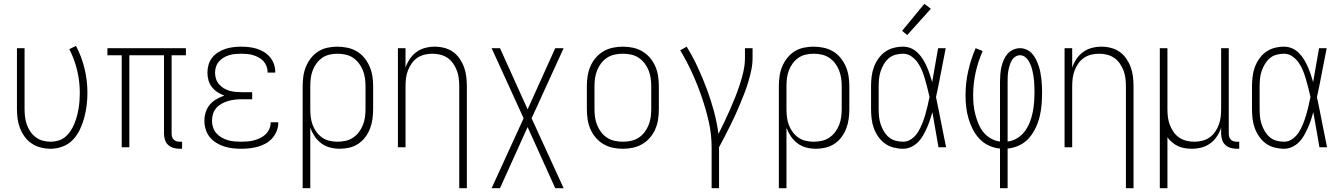

<svg xmlns="http://www.w3.org/2000/svg" viewBox="-20 -773 7040 1008"><path d="M246 8Q220 8 194.5 1.5Q169 -5 147.5 -19Q126 -33 110.5 -54Q95 -75 85.5 -99Q76 -123 72.5 -148.5Q69 -174 69 -200V-520H109V-200Q109 -179 111.5 -158.5Q114 -138 121 -118.5Q128 -99 139.5 -82Q151 -65 167.5 -52.5Q184 -40 204.5 -34.5Q225 -29 245 -29Q266 -29 286.5 -35Q307 -41 323 -54.5Q339 -68 350.5 -85.5Q362 -103 370 -122.5Q378 -142 383.5 -162Q389 -182 392.5 -203Q396 -224 397.5 -244.5Q399 -265 399 -286Q399 -346 385 -404Q371 -462 344 -515L379 -532Q409 -475 424 -412.5Q439 -350 439 -286Q439 -253 435 -220.5Q431 -188 422.5 -156Q414 -124 400 -94Q386 -64 363.5 -40Q341 -16 309.5 -4Q278 8 246 8Z M923 8Q907 8 891 3.5Q875 -1 863 -12Q851 -23 846 -39Q841 -55 841 -71V-483H659V0H619V-483H544V-520H956V-483H881V-71Q881 -63 883.5 -54.5Q886 -46 892 -40Q898 -34 906 -31.5Q914 -29 923 -29H936V8Z M1247 8Q1224 8 1201.5 5.5Q1179 3 1157 -4Q1135 -11 1115 -23.5Q1095 -36 1081 -53.5Q1067 -71 1060 -93.5Q1053 -116 1053 -139Q1053 -162 1060 -184Q1067 -206 1081.5 -223.5Q1096 -241 1116.5 -252.5Q1137 -264 1158 -271Q1139 -278 1122 -289Q1105 -300 1092.5 -316Q1080 -332 1074.5 -351.5Q1069 -371 1069 -392Q1069 -413 1075 -433.5Q1081 -454 1094 -470.5Q1107 -487 1125.5 -498.5Q1144 -510 1164 -516.5Q1184 -523 1205 -525.5Q1226 -528 1247 -528Q1268 -528 1288.5 -525.5Q1309 -523 1328.5 -517Q1348 -511 1366 -500Q1384 -489 1397.5 -473Q1411 -457 1418 -437Q1425 -417 1425 -397Q1425 -395 1425 -394Q1425 -393 1425 -392H1385Q1385 -393 1385 -393.5Q1385 -394 1385 -395Q1385 -411 1379 -426Q1373 -441 1362.5 -452.5Q1352 -464 1338 -471.5Q1324 -479 1309 -483.5Q1294 -488 1278.5 -489.5Q1263 -491 1247 -491Q1231 -491 1215 -489.5Q1199 -488 1183.5 -483.5Q1168 -479 1154 -470.5Q1140 -462 1129.5 -450Q1119 -438 1114 -422.5Q1109 -407 1109 -391Q1109 -375 1114 -359Q1119 -343 1130 -330.5Q1141 -318 1155 -309.5Q1169 -301 1185 -296.5Q1201 -292 1217.5 -290.5Q1234 -289 1250 -289H1304V-252H1250Q1232 -252 1214 -250Q1196 -248 1178.5 -243Q1161 -238 1144.5 -229Q1128 -220 1116 -206.5Q1104 -193 1098.5 -175.5Q1093 -158 1093 -139Q1093 -122 1098.5 -104.5Q1104 -87 1116 -73.5Q1128 -60 1143.5 -51Q1159 -42 1176.5 -37Q1194 -32 1211.5 -30.5Q1229 -29 1247 -29Q1264 -29 1281 -30.5Q1298 -32 1314.5 -36.5Q1331 -41 1346.5 -48.5Q1362 -56 1374.5 -68Q1387 -80 1394 -96Q1401 -112 1401 -129Q1401 -129 1401 -129.5Q1401 -130 1401 -131H1441Q1441 -130 1441 -129.5Q1441 -129 1441 -128Q1441 -106 1432.5 -85Q1424 -64 1409.5 -47.5Q1395 -31 1375.5 -20Q1356 -9 1334.5 -3Q1313 3 1291 5.5Q1269 8 1247 8Z M1569 215V-320Q1569 -346 1572.5 -372Q1576 -398 1586 -422.5Q1596 -447 1612.5 -468Q1629 -489 1651 -503Q1673 -517 1699 -522.5Q1725 -528 1751 -528Q1777 -528 1803.5 -522.5Q1830 -517 1853 -503.5Q1876 -490 1893 -469Q1910 -448 1920.5 -423.5Q1931 -399 1935 -373Q1939 -347 1939 -320V-200Q1939 -174 1935.5 -148.5Q1932 -123 1923 -99Q1914 -75 1898.5 -54Q1883 -33 1861.5 -18.5Q1840 -4 1814.5 2Q1789 8 1764 8Q1738 8 1713 1.5Q1688 -5 1667.5 -20Q1647 -35 1632.5 -56.5Q1618 -78 1609 -102V215ZM1751 -29Q1772 -29 1793.5 -33.5Q1815 -38 1833 -50Q1851 -62 1864 -79Q1877 -96 1885 -116Q1893 -136 1896 -157.5Q1899 -179 1899 -200V-320Q1899 -341 1896 -362.5Q1893 -384 1885 -404Q1877 -424 1864 -441Q1851 -458 1833 -470Q1815 -482 1793.5 -486.5Q1772 -491 1751 -491Q1730 -491 1709 -486Q1688 -481 1671 -469Q1654 -457 1641.5 -440Q1629 -423 1621.5 -403Q1614 -383 1611.5 -362Q1609 -341 1609 -320V-200Q1609 -179 1611.5 -158Q1614 -137 1621.5 -117Q1629 -97 1641.5 -80Q1654 -63 1671 -51Q1688 -39 1709 -34Q1730 -29 1751 -29Z M2391 215V-320Q2391 -341 2388.5 -362Q2386 -383 2378.5 -402.5Q2371 -422 2359 -439.5Q2347 -457 2329.5 -469Q2312 -481 2291.5 -486Q2271 -491 2250 -491Q2229 -491 2208.5 -486Q2188 -481 2170.5 -469Q2153 -457 2141 -439.5Q2129 -422 2121.5 -402.5Q2114 -383 2111.5 -362Q2109 -341 2109 -320V0H2069V-520H2109V-418Q2117 -442 2131.5 -463.5Q2146 -485 2166.5 -500Q2187 -515 2212 -521.5Q2237 -528 2263 -528Q2288 -528 2313 -521.5Q2338 -515 2358.5 -500.5Q2379 -486 2393.5 -464.5Q2408 -443 2416.5 -419.5Q2425 -396 2428 -370.5Q2431 -345 2431 -320V215Z M2561 215 2729 -152 2561 -520H2605L2750 -199L2895 -520H2939L2771 -152L2939 215H2895L2750 -106L2605 215Z M3250 8Q3223 8 3197 2.5Q3171 -3 3148 -16.5Q3125 -30 3107.5 -50.5Q3090 -71 3079.5 -95.5Q3069 -120 3065 -146.5Q3061 -173 3061 -200V-320Q3061 -347 3065 -373.5Q3069 -400 3079.5 -424.5Q3090 -449 3107.5 -469.5Q3125 -490 3148 -503.5Q3171 -517 3197 -522.5Q3223 -528 3250 -528Q3277 -528 3303 -522.5Q3329 -517 3352 -503.5Q3375 -490 3392.5 -469.5Q3410 -449 3420.5 -424.5Q3431 -400 3435 -373.5Q3439 -347 3439 -320V-200Q3439 -173 3435 -146.5Q3431 -120 3420.5 -95.5Q3410 -71 3392.5 -50.5Q3375 -30 3352 -16.5Q3329 -3 3303 2.5Q3277 8 3250 8ZM3250 -29Q3272 -29 3293 -33.5Q3314 -38 3332 -49.5Q3350 -61 3363.5 -78.5Q3377 -96 3385 -116Q3393 -136 3396 -157Q3399 -178 3399 -200V-320Q3399 -342 3396 -363Q3393 -384 3385 -404Q3377 -424 3363.5 -441.5Q3350 -459 3332 -470.5Q3314 -482 3293 -486.5Q3272 -491 3250 -491Q3228 -491 3207 -486.5Q3186 -482 3168 -470.5Q3150 -459 3136.5 -441.5Q3123 -424 3115 -404Q3107 -384 3104 -363Q3101 -342 3101 -320V-200Q3101 -178 3104 -157Q3107 -136 3115 -116Q3123 -96 3136.5 -78.5Q3150 -61 3168 -49.5Q3186 -38 3207 -33.5Q3228 -29 3250 -29Z M3716 215V0Q3716 -68 3701 -134Q3686 -200 3664 -264Q3642 -328 3614 -389.5Q3586 -451 3551 -509L3585 -528Q3617 -476 3643 -420Q3669 -364 3690.5 -306.5Q3712 -249 3728 -189.5Q3744 -130 3752 -70Q3768 -101 3783 -133Q3798 -165 3812.5 -197.5Q3827 -230 3840 -263Q3853 -296 3864 -329.5Q3875 -363 3883 -398Q3891 -433 3891 -468V-520H3931V-468Q3931 -437 3924.5 -406Q3918 -375 3909 -344.5Q3900 -314 3888.5 -284.5Q3877 -255 3865 -226Q3853 -197 3840 -168.5Q3827 -140 3813 -112Q3799 -84 3784.5 -56Q3770 -28 3755 0V215Z M4069 215V-320Q4069 -346 4072.5 -372Q4076 -398 4086 -422.5Q4096 -447 4112.5 -468Q4129 -489 4151 -503Q4173 -517 4199 -522.5Q4225 -528 4251 -528Q4277 -528 4303.5 -522.5Q4330 -517 4353 -503.5Q4376 -490 4393 -469Q4410 -448 4420.5 -423.5Q4431 -399 4435 -373Q4439 -347 4439 -320V-200Q4439 -174 4435.5 -148.5Q4432 -123 4423 -99Q4414 -75 4398.5 -54Q4383 -33 4361.5 -18.5Q4340 -4 4314.5 2Q4289 8 4264 8Q4238 8 4213 1.5Q4188 -5 4167.5 -20Q4147 -35 4132.5 -56.5Q4118 -78 4109 -102V215ZM4251 -29Q4272 -29 4293.5 -33.5Q4315 -38 4333 -50Q4351 -62 4364 -79Q4377 -96 4385 -116Q4393 -136 4396 -157.5Q4399 -179 4399 -200V-320Q4399 -341 4396 -362.5Q4393 -384 4385 -404Q4377 -424 4364 -441Q4351 -458 4333 -470Q4315 -482 4293.5 -486.5Q4272 -491 4251 -491Q4230 -491 4209 -486Q4188 -481 4171 -469Q4154 -457 4141.5 -440Q4129 -423 4121.5 -403Q4114 -383 4111.5 -362Q4109 -341 4109 -320V-200Q4109 -179 4111.5 -158Q4114 -137 4121.5 -117Q4129 -97 4141.5 -80Q4154 -63 4171 -51Q4188 -39 4209 -34Q4230 -29 4251 -29Z M4721 8Q4696 8 4671 1.5Q4646 -5 4625.5 -20Q4605 -35 4590.5 -56Q4576 -77 4567.5 -100.5Q4559 -124 4556 -149.5Q4553 -175 4553 -200V-320Q4553 -345 4556 -370.5Q4559 -396 4567.5 -419.5Q4576 -443 4590.5 -464Q4605 -485 4625.5 -500Q4646 -515 4671 -521.5Q4696 -528 4721 -528Q4743 -528 4763 -519.5Q4783 -511 4798.5 -495.5Q4814 -480 4825.5 -461.5Q4837 -443 4845.5 -423.5Q4854 -404 4861 -383.5Q4868 -363 4874 -342Q4882 -387 4889.5 -431.5Q4897 -476 4905 -520H4945Q4932 -456 4920 -391.5Q4908 -327 4894 -263Q4908 -198 4920.5 -132Q4933 -66 4947 0H4907Q4899 -46 4891 -92Q4883 -138 4875 -184Q4869 -163 4862 -142Q4855 -121 4846 -101Q4837 -81 4826 -61.5Q4815 -42 4799.5 -26.5Q4784 -11 4763.5 -1.5Q4743 8 4721 8ZM4721 -29Q4745 -29 4765.5 -43.5Q4786 -58 4799 -79Q4812 -100 4821 -122.5Q4830 -145 4837 -168.5Q4844 -192 4849.5 -216Q4855 -240 4860 -264Q4855 -287 4849 -310Q4843 -333 4836.5 -356Q4830 -379 4821 -401.5Q4812 -424 4798.5 -443.5Q4785 -463 4765 -477Q4745 -491 4721 -491Q4701 -491 4681 -485.5Q4661 -480 4646 -467Q4631 -454 4620.5 -436.5Q4610 -419 4603.5 -399.5Q4597 -380 4595 -360Q4593 -340 4593 -320V-200Q4593 -180 4595 -160Q4597 -140 4603.5 -120.5Q4610 -101 4620.5 -83.5Q4631 -66 4646 -53Q4661 -40 4681 -34.5Q4701 -29 4721 -29ZM4743 -589 4716 -611 4833 -753 4867 -727Z M5230 215V7Q5199 4 5171 -9Q5143 -22 5122 -44.5Q5101 -67 5087 -94.5Q5073 -122 5064.5 -151.5Q5056 -181 5052.5 -211.5Q5049 -242 5049 -273Q5049 -337 5063 -399.5Q5077 -462 5102 -520L5139 -505Q5115 -451 5102 -392Q5089 -333 5089 -273Q5089 -248 5091.5 -222.5Q5094 -197 5100.5 -172Q5107 -147 5117 -123Q5127 -99 5143 -79Q5159 -59 5182 -46Q5205 -33 5230 -30V-343Q5230 -362 5231.5 -381.5Q5233 -401 5237 -419.5Q5241 -438 5248.5 -456Q5256 -474 5268 -488.5Q5280 -503 5298 -511.5Q5316 -520 5335 -520Q5353 -520 5369.5 -512.5Q5386 -505 5398 -492Q5410 -479 5418 -463Q5426 -447 5432 -430Q5438 -413 5441.5 -395.5Q5445 -378 5447 -360.5Q5449 -343 5450 -325Q5451 -307 5451 -290Q5451 -258 5448.5 -225.5Q5446 -193 5438.5 -162Q5431 -131 5417 -101.5Q5403 -72 5382 -48Q5361 -24 5331.5 -10Q5302 4 5270 7V215ZM5270 -30Q5297 -33 5320.5 -47.5Q5344 -62 5360 -83.5Q5376 -105 5386 -130.5Q5396 -156 5401.5 -182.5Q5407 -209 5409 -236Q5411 -263 5411 -291Q5411 -305 5410.5 -319Q5410 -333 5409 -347Q5408 -361 5405.5 -375Q5403 -389 5400 -402.5Q5397 -416 5392 -429Q5387 -442 5380 -454Q5373 -466 5361 -474.5Q5349 -483 5335 -483Q5321 -483 5309 -474.5Q5297 -466 5290.5 -453.5Q5284 -441 5280 -427.5Q5276 -414 5273.5 -400Q5271 -386 5270.5 -371.5Q5270 -357 5270 -343Z M5891 215V-320Q5891 -341 5888.5 -362Q5886 -383 5878.5 -402.5Q5871 -422 5859 -439.5Q5847 -457 5829.5 -469Q5812 -481 5791.5 -486Q5771 -491 5750 -491Q5729 -491 5708.5 -486Q5688 -481 5670.5 -469Q5653 -457 5641 -439.5Q5629 -422 5621.5 -402.5Q5614 -383 5611.5 -362Q5609 -341 5609 -320V0H5569V-520H5609V-418Q5617 -442 5631.5 -463.5Q5646 -485 5666.5 -500Q5687 -515 5712 -521.5Q5737 -528 5763 -528Q5788 -528 5813 -521.5Q5838 -515 5858.5 -500.5Q5879 -486 5893.5 -464.5Q5908 -443 5916.5 -419.5Q5925 -396 5928 -370.5Q5931 -345 5931 -320V215Z M6069 215V-520H6109V-200Q6109 -179 6111.5 -158Q6114 -137 6121.5 -117.5Q6129 -98 6141 -80.5Q6153 -63 6170.5 -51Q6188 -39 6208.5 -34Q6229 -29 6250 -29Q6271 -29 6291.5 -34Q6312 -39 6329.5 -51Q6347 -63 6359 -80.5Q6371 -98 6378.5 -117.5Q6386 -137 6388.5 -158Q6391 -179 6391 -200V-520H6431V-71Q6431 -63 6433.5 -54.5Q6436 -46 6442 -40Q6448 -34 6456.5 -31.5Q6465 -29 6473 -29H6486V8H6473Q6457 8 6441 3.5Q6425 -1 6413 -12Q6401 -23 6396 -39Q6391 -55 6391 -71V-102Q6383 -78 6368.5 -56.5Q6354 -35 6333.5 -20Q6313 -5 6288 1.5Q6263 8 6237 8Q6219 8 6200.5 5Q6182 2 6165.5 -5.5Q6149 -13 6134.5 -25Q6120 -37 6109 -52V215Z M6721 8Q6696 8 6671 1.5Q6646 -5 6625.5 -20Q6605 -35 6590.5 -56Q6576 -77 6567.5 -100.5Q6559 -124 6556 -149.5Q6553 -175 6553 -200V-320Q6553 -345 6556 -370.5Q6559 -396 6567.5 -419.5Q6576 -443 6590.5 -464Q6605 -485 6625.5 -500Q6646 -515 6671 -521.5Q6696 -528 6721 -528Q6743 -528 6763 -519.5Q6783 -511 6798.5 -495.5Q6814 -480 6825.5 -461.5Q6837 -443 6845.5 -423.5Q6854 -404 6861 -383.5Q6868 -363 6874 -342Q6882 -387 6889.5 -431.5Q6897 -476 6905 -520H6945Q6932 -456 6920 -391.5Q6908 -327 6894 -263Q6908 -198 6920.5 -132Q6933 -66 6947 0H6907Q6899 -46 6891 -92Q6883 -138 6875 -184Q6869 -163 6862 -142Q6855 -121 6846 -101Q6837 -81 6826 -61.5Q6815 -42 6799.5 -26.5Q6784 -11 6763.5 -1.5Q6743 8 6721 8ZM6721 -29Q6745 -29 6765.5 -43.5Q6786 -58 6799 -79Q6812 -100 6821 -122.5Q6830 -145 6837 -168.5Q6844 -192 6849.5 -216Q6855 -240 6860 -264Q6855 -287 6849 -310Q6843 -333 6836.5 -356Q6830 -379 6821 -401.5Q6812 -424 6798.5 -443.5Q6785 -463 6765 -477Q6745 -491 6721 -491Q6701 -491 6681 -485.5Q6661 -480 6646 -467Q6631 -454 6620.5 -436.5Q6610 -419 6603.5 -399.5Q6597 -380 6595 -360Q6593 -340 6593 -320V-200Q6593 -180 6595 -160Q6597 -140 6603.5 -120.5Q6610 -101 6620.5 -83.5Q6631 -66 6646 -53Q6661 -40 6681 -34.5Q6701 -29 6721 -29Z"/></svg>

Font: Iosevka SS04 Extralight
Style: Regular
Weight: 200
Monospace: yes
Designer: Belleve Invis
Foundry: Belleve Invis
Version: Version 19.0.0; ttfautohint (v1.8.4)